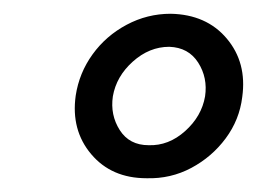

<svg xmlns="http://www.w3.org/2000/svg" viewBox="-20 -720 373 279"><path d="M90 -581Q95 -614 114.5 -641Q134 -668 164 -684Q194 -700 228 -700Q280 -699 309.5 -664Q339 -629 332 -579Q328 -546 308 -519Q288 -492 258 -476Q228 -460 193 -461Q142 -461 112.5 -496Q83 -531 90 -581ZM144 -580Q140 -553 154 -531Q168 -509 196 -509Q225 -508 249 -529.5Q273 -551 278 -580Q282 -607 268 -629Q254 -651 226 -652Q197 -652 173 -630.5Q149 -609 144 -580Z"/></svg>

Font: Jost* Medium
Style: Italic
Weight: 500
Italic angle: -10°
Version: Version 3.7